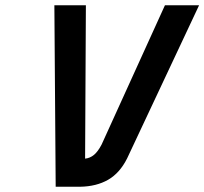

<svg xmlns="http://www.w3.org/2000/svg" viewBox="-20 -711 778 731"><path d="M738 -691 464 -108Q436 -52 391.5 -26.5Q347 -1 285 0H192L187 -691H307L304 -107Q323 -109 338 -121.5Q353 -134 367 -161L608 -691Z"/></svg>

Font: Panefresco 800wt
Style: Italic
Weight: 800
Foundry: Campivisivi & Chank Co
Version: Version 1.001